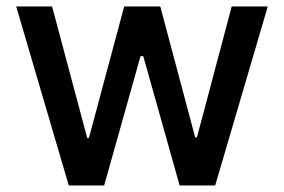

<svg xmlns="http://www.w3.org/2000/svg" viewBox="-20 -565 865 585"><path d="M189.5 0 29.3 -545.4H138.7L245.6 -145H251L358.4 -545.4H468.3L574.7 -146.5H580.1L686 -545.4H795.9L635.7 0H527.3L416.5 -394H408.2L297.4 0Z"/></svg>

Font: Karasuma Gothic
Style: Regular
Weight: 500
Designer: Rasmus Andersson / Ryoko Nishizuka
Foundry: Genbu
Version: Version 1.00